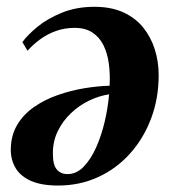

<svg xmlns="http://www.w3.org/2000/svg" viewBox="-20 -544 519 579"><path d="M47.5 -417Q62.5 -438 92.5 -462.8Q122.5 -487.5 166.2 -505.5Q210 -523.5 265 -523.5Q315 -523.5 351.8 -506.8Q388.5 -490 412 -460.8Q435.5 -431.5 447 -394.5Q458.5 -357.5 458.5 -317.5Q458.5 -247.5 435.8 -187Q413 -126.5 372.2 -81Q331.5 -35.5 276 -10Q220.5 15.5 155.5 15.5Q105.5 15.5 74 1.8Q42.5 -12 27.8 -36Q13 -60 12.5 -91Q12.5 -134.5 31.5 -166.8Q50.5 -199 82.5 -221.2Q114.5 -243.5 153.8 -257.2Q193 -271 233.8 -277.8Q274.5 -284.5 310.5 -285.5Q312.5 -320.5 308.2 -352Q304 -383.5 291.8 -408Q279.5 -432.5 258.2 -446.2Q237 -460 205.5 -460Q175 -460 148.5 -450.5Q122 -441 100.8 -425.2Q79.5 -409.5 63 -391ZM183.5 -19Q210.5 -19 232 -41Q253.5 -63 269.5 -98.5Q285.5 -134 295.5 -176.2Q305.5 -218.5 309 -259.5Q278.5 -255 248.5 -240.5Q218.5 -226 193.8 -202.5Q169 -179 154 -148Q139 -117 139.5 -80Q139.5 -47 151.2 -33Q163 -19 183.5 -19Z"/></svg>

Font: Merriweather 120pt
Style: Bold Italic
Weight: 700
Italic angle: -7.8°
Version: Version 2.101